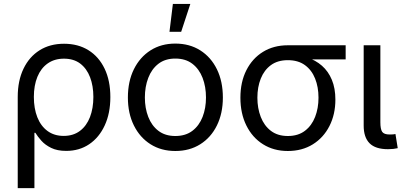

<svg xmlns="http://www.w3.org/2000/svg" viewBox="-20 -770 2091 994"><path d="M71.8 204.1V-268.1Q71.8 -352.1 101.6 -414.1Q131.3 -476.1 185.1 -509.8Q238.8 -543.5 311.5 -543.5Q384.3 -543.5 438 -510Q491.7 -476.6 521.5 -414.6Q551.3 -352.5 551.3 -267.6Q551.3 -183.6 522.2 -120.8Q493.2 -58.1 441.9 -23.4Q390.6 11.2 322.8 11.2Q276.4 11.2 245.1 -4.2Q213.9 -19.5 194.6 -41Q175.3 -62.5 163.1 -82.5H158.2V204.1ZM309.6 -66.4Q359.4 -66.4 393.8 -92.3Q428.2 -118.2 445.8 -163.8Q463.4 -209.5 463.4 -268.1Q463.4 -325.2 446.3 -370.1Q429.2 -415 395.5 -440.7Q361.8 -466.3 311 -466.3Q262.2 -466.3 227.1 -441.7Q191.9 -417 173.6 -372.3Q155.3 -327.6 155.3 -268.1Q155.3 -208.5 173.3 -162.8Q191.4 -117.2 226.1 -91.8Q260.7 -66.4 309.6 -66.4Z M887.7 11.7Q814.5 11.7 759.3 -23.2Q704.1 -58.1 673.1 -120.6Q642.1 -183.1 642.1 -265.1Q642.1 -348.6 673.1 -411.4Q704.1 -474.1 759.3 -509.3Q814.5 -544.4 887.7 -544.4Q961.4 -544.4 1016.8 -509.3Q1072.3 -474.1 1103 -411.4Q1133.8 -348.6 1133.8 -265.1Q1133.8 -183.1 1103 -120.6Q1072.3 -58.1 1016.8 -23.2Q961.4 11.7 887.7 11.7ZM887.7 -65.9Q940.9 -65.9 976.1 -92.8Q1011.2 -119.6 1028.8 -164.8Q1046.4 -210 1046.4 -265.1Q1046.4 -321.3 1028.8 -366.9Q1011.2 -412.6 976.1 -439.7Q940.9 -466.8 887.7 -466.8Q835 -466.8 800 -439.7Q765.1 -412.6 747.6 -366.9Q730 -321.3 730 -265.1Q730 -210 747.6 -164.8Q765.1 -119.6 800 -92.8Q835 -65.9 887.7 -65.9ZM857.4 -605.5 875 -749.5H965.3L918 -605.5Z M1470.2 11.7Q1397 11.7 1341.6 -23.2Q1286.1 -58.1 1255.4 -120.4Q1224.6 -182.6 1224.6 -264.2Q1224.6 -345.7 1255.6 -406.7Q1286.6 -467.8 1341.8 -501.7Q1397 -535.6 1470.2 -535.6H1769.5V-462.4H1547.9L1470.2 -458.5Q1417.5 -458.5 1382.6 -432.9Q1347.7 -407.2 1330.1 -363.3Q1312.5 -319.3 1312.5 -264.2Q1312.5 -209.5 1330.1 -164.3Q1347.7 -119.1 1382.6 -92.5Q1417.5 -65.9 1470.2 -65.9Q1523.4 -65.9 1558.6 -92.8Q1593.8 -119.6 1611.3 -164.6Q1628.9 -209.5 1628.9 -264.2Q1628.9 -319.3 1611.3 -363.3Q1593.8 -407.2 1558.6 -432.9Q1523.4 -458.5 1470.2 -458.5V-487.8Q1523.9 -487.8 1568.8 -473.1Q1613.8 -458.5 1646.7 -429.7Q1679.7 -400.9 1698 -356.9Q1716.3 -313 1716.3 -254.4Q1716.3 -177.7 1685.5 -117.4Q1654.8 -57.1 1599.4 -22.7Q1543.9 11.7 1470.2 11.7Z M1988.8 2.4Q1923.8 2.4 1893.3 -28.3Q1862.8 -59.1 1862.8 -119.6V-535.6H1949.2V-137.2Q1949.2 -101.1 1958.7 -87.4Q1968.3 -73.7 1997.1 -73.7Q2007.8 -73.7 2014.6 -74.2Q2021.5 -74.7 2027.3 -76.2L2039.1 -2.9Q2029.3 -0.5 2015.9 1Q2002.4 2.4 1988.8 2.4Z"/></svg>

Font: Inter 20pt
Style: Regular
Weight: 400
Version: Version 4.001;git-66647c0bb